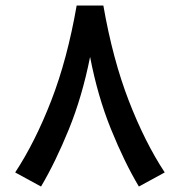

<svg xmlns="http://www.w3.org/2000/svg" viewBox="-20 -662 648 692"><path d="M256.3 -642.1H352.5Q386.2 -448.7 444.1 -299.1Q502 -149.4 573.7 -40.5L480.5 10.3Q428.2 -77.6 380.1 -196.3Q332 -314.9 304.7 -457Q276.4 -314.5 228.3 -196.3Q180.2 -78.1 127.9 10.3L34.7 -40.5Q106.4 -149.4 164.6 -299.1Q222.7 -448.7 256.3 -642.1Z"/></svg>

Font: Vazir Medium UI
Style: Medium-UI
Weight: 500
Designer: Saber Rastikerdar
Foundry: Saber Rastikerdar
Version: Version 30.0.0